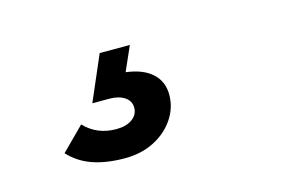

<svg xmlns="http://www.w3.org/2000/svg" viewBox="-47 -98 694 449"><g transform="rotate(-15 300.0 126.5)"><path d="M210 253Q165 253 132 241.5Q99 230 76 205L131 150Q161 182 208 182Q232 182 246.5 171.5Q261 161 261 144Q261 128 247 118.5Q233 109 210 109H169L216 0H289L263 59Q304 64 326 84Q348 104 348 136Q348 168 329.5 195Q311 222 280 237.5Q249 253 210 253Z"/></g></svg>

Font: Red Hat Text VF
Style: Italic
Weight: 300
Italic angle: -12°
Designer: Pentagram, MCKL
Foundry: Pentagram, MCKL
Version: Version 1.023